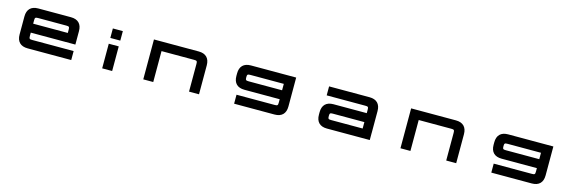

<svg xmlns="http://www.w3.org/2000/svg" viewBox="51 -1977 9666 3254"><g transform="rotate(15 4884.5 -350.0)"><path d="M1032 -700H458.5C334 -700 266.5 -632.5 266.5 -508V-192C266.5 -67.5 334 0 458.5 0H1224V-157.5H498.5C449 -157.5 441.5 -165 441.5 -214.5V-271.5H1224V-508C1224 -632.5 1156 -700 1032 -700ZM441.5 -428.5V-485.5C441.5 -535 449 -542.5 498.5 -542.5H992C1041.5 -542.5 1049 -535 1049 -485.5V-428.5Z M1767 -432V0H1942V-432ZM1767 -533.5H1942V-700H1767Z M2488 -700V0H2663V-542.5H3234C3283 -542.5 3291 -535 3291 -485.5V0H3466V-508C3466 -632.5 3398 -700 3274 -700Z M4222 -542.5H4808.5V-430H4222C4173 -430 4165 -438 4165 -486.5C4165 -535 4173 -542.5 4222 -542.5ZM3997.5 -464.5C3997.5 -340.5 4065 -273 4189.5 -273H4808.5V-214.5C4808.5 -165 4801 -157.5 4751.5 -157.5H4082V0H4792C4916 0 4983.5 -67.5 4983.5 -192V-700H4189.5C4065 -700 3997.5 -632.5 3997.5 -508Z M5742.5 -270H6295V-157.5H5742.5C5693.5 -157.5 5686 -165 5686 -213.5C5686 -262 5693.5 -270 5742.5 -270ZM5518.5 -192C5518.5 -67.5 5586 0 5710 0H6462V-121.5H6462.5V-508C6462.5 -632.5 6395 -700 6271 -700H5561V-542.5H6238.5C6287.5 -542.5 6295 -535 6295 -485.5V-427H5710C5586 -427 5518.5 -359.5 5518.5 -235.5Z M7000.5 -700V0H7175.5V-542.5H7746.5C7795.5 -542.5 7803.5 -535 7803.5 -485.5V0H7978.5V-508C7978.5 -632.5 7910.5 -700 7786.5 -700Z M8734.5 -542.5H9321V-430H8734.5C8685.5 -430 8677.5 -438 8677.5 -486.5C8677.5 -535 8685.5 -542.5 8734.5 -542.5ZM8510 -464.5C8510 -340.5 8577.5 -273 8702 -273H9321V-214.5C9321 -165 9313.5 -157.5 9264 -157.5H8594.5V0H9304.5C9428.5 0 9496 -67.5 9496 -192V-700H8702C8577.5 -700 8510 -632.5 8510 -508Z"/></g></svg>

Font: Melete Bold
Style: Regular
Weight: 700
Width: 6
Designer: Sora Sagano
Foundry: DOT COLON
Version: Version 0.200;FEAKit 1.0